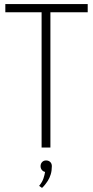

<svg xmlns="http://www.w3.org/2000/svg" viewBox="-20 -720 454 937"><path d="M171 187 185 197Q190 193 197.5 184Q205 175 213.5 162Q222 149 227.5 131Q233 113 233 91Q233 78 225 70.5Q217 63 205 63Q193 63 185.5 71Q178 79 178 91Q178 101 184 109Q190 117 200 119Q198 133 192 151Q186 169 171 187ZM226 -660H408V-700H6V-660H183V0H226Z"/></svg>

Font: Advent Pro Light
Style: Regular
Weight: 300
Version: Version 3.000